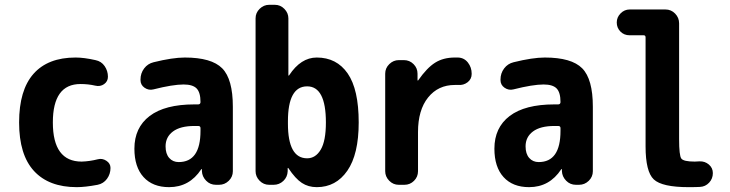

<svg xmlns="http://www.w3.org/2000/svg" viewBox="-20 -770 3040 800"><path d="M387.7 -106.4Q406.2 -111.3 423.3 -100.1Q440.4 -88.9 440.4 -70.3Q440.4 -44.9 425.8 -24.9Q411.1 -4.9 386.7 0Q335 9.8 299.8 9.8Q183.6 9.8 121.6 -57.6Q59.6 -125 59.6 -259.8Q59.6 -394.5 119.6 -462.4Q179.7 -530.3 294.9 -530.3Q330.1 -530.3 377.9 -519.5Q402.3 -514.6 416 -494.6Q429.7 -474.6 429.7 -450.2Q429.7 -430.7 413.6 -419.4Q397.5 -408.2 377 -413.1Q347.7 -419.9 315.4 -419.9Q200.2 -419.9 200.2 -259.8Q200.2 -96.7 320.3 -96.7Q353.5 -97.7 387.7 -106.4Z M815.4 -224.6V-236.3Q815.4 -245.1 805.7 -245.1H790Q731.4 -245.1 700.7 -222.2Q669.9 -199.2 669.9 -160.2Q669.9 -128.9 685.1 -111.8Q700.2 -94.7 724.6 -94.7Q815.4 -94.7 815.4 -224.6ZM750 -530.3Q861.3 -530.3 905.8 -485.4Q950.2 -440.4 950.2 -325.2V-56.6Q950.2 -33.2 933.1 -16.6Q916 0 892.6 0H879.9Q855.5 0 838.9 -17.1Q822.3 -34.2 821.3 -56.6V-64.5Q821.3 -65.4 820.3 -65.4Q818.4 -65.4 818.4 -64.5Q769.5 9.8 684.6 9.8Q616.2 9.8 578.1 -32.2Q540 -74.2 540 -150.4Q540 -238.3 603.5 -286.6Q667 -335 790 -335H805.7Q814.5 -335 815.4 -343.8V-344.7Q815.4 -384.8 799.3 -401.4Q783.2 -418 745.1 -418Q700.2 -418 619.1 -397.5Q599.6 -392.6 582.5 -404.3Q565.4 -416 565.4 -436.5V-438.5Q565.4 -464.8 580.6 -484.9Q595.7 -504.9 620.1 -510.7Q699.2 -530.3 750 -530.3Z M1259.8 -110.4Q1294.9 -110.4 1316.4 -146.5Q1337.9 -182.6 1337.9 -259.8Q1337.9 -410.2 1259.8 -410.2Q1179.7 -410.2 1179.7 -264.6V-254.9Q1179.7 -110.4 1259.8 -110.4ZM1299.8 -530.3Q1382.8 -530.3 1428.7 -463.9Q1474.6 -397.5 1474.6 -259.8Q1474.6 -127 1427.2 -58.6Q1379.9 9.8 1299.8 9.8Q1264.6 9.8 1237.8 -7.8Q1210.9 -25.4 1181.6 -69.3Q1181.6 -70.3 1179.7 -70.3Q1178.7 -70.3 1178.7 -69.3V-56.6Q1177.7 -32.2 1160.6 -16.1Q1143.6 0 1120.1 0H1101.6Q1078.1 0 1061.5 -17.1Q1044.9 -34.2 1044.9 -56.6V-693.4Q1044.9 -716.8 1062 -733.4Q1079.1 -750 1101.6 -750H1125Q1148.4 -750 1165 -732.9Q1181.6 -715.8 1181.6 -693.4V-456.1Q1181.6 -455.1 1182.6 -455.1Q1184.6 -455.1 1184.6 -456.1Q1233.4 -530.3 1299.8 -530.3Z M1888.7 -530.3Q1914.1 -529.3 1929.7 -509.3Q1945.3 -489.3 1945.3 -462.9V-461.9Q1945.3 -440.4 1928.2 -427.2Q1911.1 -414.1 1888.7 -416H1875Q1805.7 -416 1763.7 -363.8Q1721.7 -311.5 1721.7 -219.7V-56.6Q1721.7 -33.2 1705.1 -16.6Q1688.5 0 1665 0H1641.6Q1618.2 0 1601.6 -17.1Q1585 -34.2 1585 -56.6V-462.9Q1585 -486.3 1602.1 -502.9Q1619.1 -519.5 1641.6 -519.5H1663.1Q1686.5 -519.5 1703.1 -502.9Q1719.7 -486.3 1719.7 -462.9V-435.5Q1719.7 -434.6 1720.7 -434.6Q1722.7 -434.6 1722.7 -435.5Q1758.8 -487.3 1793 -508.8Q1827.1 -530.3 1875 -530.3Z M2315.4 -224.6V-236.3Q2315.4 -245.1 2305.7 -245.1H2290Q2231.4 -245.1 2200.7 -222.2Q2169.9 -199.2 2169.9 -160.2Q2169.9 -128.9 2185.1 -111.8Q2200.2 -94.7 2224.6 -94.7Q2315.4 -94.7 2315.4 -224.6ZM2250 -530.3Q2361.3 -530.3 2405.8 -485.4Q2450.2 -440.4 2450.2 -325.2V-56.6Q2450.2 -33.2 2433.1 -16.6Q2416 0 2392.6 0H2379.9Q2355.5 0 2338.9 -17.1Q2322.3 -34.2 2321.3 -56.6V-64.5Q2321.3 -65.4 2320.3 -65.4Q2318.4 -65.4 2318.4 -64.5Q2269.5 9.8 2184.6 9.8Q2116.2 9.8 2078.1 -32.2Q2040 -74.2 2040 -150.4Q2040 -238.3 2103.5 -286.6Q2167 -335 2290 -335H2305.7Q2314.5 -335 2315.4 -343.8V-344.7Q2315.4 -384.8 2299.3 -401.4Q2283.2 -418 2245.1 -418Q2200.2 -418 2119.1 -397.5Q2099.6 -392.6 2082.5 -404.3Q2065.4 -416 2065.4 -436.5V-438.5Q2065.4 -464.8 2080.6 -484.9Q2095.7 -504.9 2120.1 -510.7Q2199.2 -530.3 2250 -530.3Z M2894.5 -97.7Q2917 -98.6 2933.6 -84.5Q2950.2 -70.3 2950.2 -48.8Q2950.2 -25.4 2934.6 -8.8Q2918.9 7.8 2896.5 8.8Q2881.8 9.8 2849.6 9.8Q2738.3 9.8 2704.1 -22.5Q2669.9 -54.7 2669.9 -160.2V-614.3Q2669.9 -623 2662.1 -623H2603.5Q2580.1 -623 2564.9 -638.7Q2549.8 -654.3 2549.8 -676.3Q2549.8 -698.2 2565.9 -714.4Q2582 -730.5 2603.5 -730.5H2752.9Q2776.4 -730.5 2793 -713.4Q2809.6 -696.3 2809.6 -672.9V-190.4Q2809.6 -122.1 2818.8 -109.4Q2828.1 -96.7 2875 -96.7Q2877.9 -96.7 2884.3 -97.2Q2890.6 -97.7 2894.5 -97.7Z"/></svg>

Font: Rounded Mgen+ 1m bold
Style: Bold
Weight: 700
Designer: [Source Han Sans]
Ryoko NISHIZUKA  (kana & ideographs); Paul D. Hunt (Latin, Greek & Cyrillic); Wenlong ZHANG  (bopomofo
Version: Version 1.059.20150602